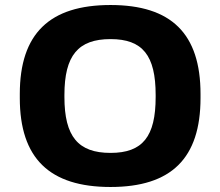

<svg xmlns="http://www.w3.org/2000/svg" viewBox="-20 -733 878 766"><path d="M59 -358V-342C59 -101 178 13 421 13C663 13 780 -101 780 -342V-358C780 -599 663 -713 421 -713C178 -713 59 -599 59 -358ZM237 -346V-354C237 -512 292 -577 421 -577C549 -577 601 -512 601 -354V-346C601 -188 549 -123 421 -123C292 -123 237 -188 237 -346Z"/></svg>

Font: LT Wave UI Medium
Style: Regular
Weight: 500
Designer: Daniel Lyons
Foundry: New Value
Version: Version 2.5 (Glyphs App)